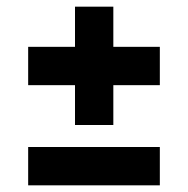

<svg xmlns="http://www.w3.org/2000/svg" viewBox="-20 -556 564 576"><path d="M64.5 -300.5V-415.5H459.5V-300.5ZM205 -536H320V-181H205ZM64.5 0V-115H459.5V0Z"/></svg>

Font: Mohave SemiBold
Style: Regular
Weight: 600
Designer: Gumpita Rahayu
Foundry: Tokotype
Version: Version 2.003